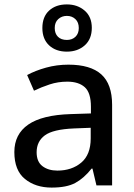

<svg xmlns="http://www.w3.org/2000/svg" viewBox="-20 -840 608 870"><path d="M290 -547Q390 -547 439 -503Q488 -459 488 -365V0H417L399 -76H395Q360 -32 321 -11Q282 10 214 10Q141 10 93 -29Q45 -68 45 -151Q45 -232 108 -275.5Q171 -319 300 -323L392 -326V-356Q392 -420 364 -445Q336 -470 285 -470Q243 -470 205 -457.5Q167 -445 134 -429L103 -500Q140 -520 188.5 -533.5Q237 -547 290 -547ZM315 -258Q220 -254 183 -226.5Q146 -199 146 -150Q146 -107 172.5 -87Q199 -67 240 -67Q305 -67 348 -103Q391 -139 391 -213V-261ZM283 -606Q233 -606 202.5 -634.5Q172 -663 172 -713Q172 -764 202.5 -792Q233 -820 283 -820Q331 -820 363.5 -792Q396 -764 396 -714Q396 -663 364 -634.5Q332 -606 283 -606ZM283 -659Q307 -659 322 -673.5Q337 -688 337 -713Q337 -739 321.5 -753.5Q306 -768 283 -768Q260 -768 244 -753.5Q228 -739 228 -713Q228 -688 242.5 -673.5Q257 -659 283 -659Z"/></svg>

Font: Noto Sans Sundanese Medium
Style: Regular
Weight: 500
Version: Version 2.003